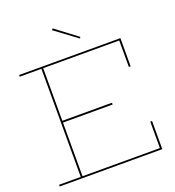

<svg xmlns="http://www.w3.org/2000/svg" viewBox="-166 -1087 1110 1217"><g transform="rotate(-20 389.0 -478.5)"><path d="M327.5 -957 474.5 -846 468 -837.5 320 -947.5ZM520 -385.5V-373.5H179V-385.5ZM707 -190H719V0H27V-11.5H173V-740.5H27V-752H710V-562H698V-740.5H185V-11.5H707Z"/></g></svg>

Font: Hepta Slab ExtraLight Thin
Style: Regular
Weight: 250
Version: Version 1.102